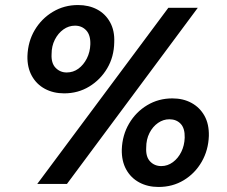

<svg xmlns="http://www.w3.org/2000/svg" viewBox="-20 -731 904 763"><path d="M128 0 649 -700H766L246 0ZM610 12Q567 12 533.5 -6Q500 -24 481.5 -57.5Q463 -91 464 -137Q466 -194 493 -240Q520 -286 565 -313Q610 -340 665 -340Q708 -340 741 -322Q774 -304 792.5 -271Q811 -238 810 -191Q808 -134 781.5 -88Q755 -42 710.5 -15Q666 12 610 12ZM235 -360Q192 -360 158.5 -378Q125 -396 106.5 -429.5Q88 -463 89 -508Q91 -566 118 -611.5Q145 -657 190 -684Q235 -711 290 -711Q333 -711 366 -693.5Q399 -676 417.5 -642.5Q436 -609 434 -563Q433 -505 406 -459.5Q379 -414 334.5 -387Q290 -360 235 -360ZM621 -71Q646 -71 667 -86.5Q688 -102 700.5 -127.5Q713 -153 714 -184Q715 -221 698 -239Q681 -257 653 -257Q629 -257 608 -242.5Q587 -228 574 -202.5Q561 -177 561 -144Q559 -108 576.5 -89.5Q594 -71 621 -71ZM245 -443Q271 -443 291.5 -458Q312 -473 325 -498.5Q338 -524 339 -555Q340 -592 322.5 -610.5Q305 -629 278 -629Q253 -629 232 -614Q211 -599 198 -573.5Q185 -548 185 -516Q183 -480 201 -461.5Q219 -443 245 -443Z"/></svg>

Font: DM Sans 18pt SemiBold
Style: Italic
Weight: 600
Italic angle: -10°
Designer: Colophon Foundry, Jonny Pinhorn
Foundry: Colophon Foundry
Version: Version 4.004;gftools[0.9.30]